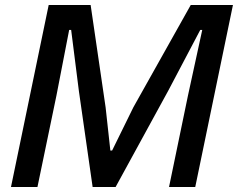

<svg xmlns="http://www.w3.org/2000/svg" viewBox="-20 -749 953 769"><path d="M175 -729H343L403 -319L422 -146H429L514 -319L744 -729H913L762 0H657L733 -367L790 -629H782L654 -386L443 0H351L296 -384L265 -629H257L206 -366L130 0H24Z"/></svg>

Font: Mona Sans Medium
Style: Italic
Weight: 500
Italic angle: -11.7°
Designer: Deni Anggara
Foundry: GitHub
Version: Version 2.000